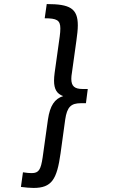

<svg xmlns="http://www.w3.org/2000/svg" viewBox="-20 -806 560 945"><path d="M356 -606C360 -635 363 -660 363 -681C363 -765 324 -786 210 -786L200 -716C259 -716 277 -707 277 -666C277 -655 276 -642 274 -627L249 -448C247 -433 246 -421 246 -409C246 -367 260 -344 291 -333C249 -320 226 -286 216 -218L190 -32C181 29 171 46 136 46C125 46 111 45 93 42L83 114C107 117 127 119 145 119C235 119 260 77 278 -51L301 -218C310 -280 330 -298 378 -298H403L412 -368H387C348 -368 331 -381 331 -418C331 -427 332 -437 334 -448Z"/></svg>

Font: Ropa Sans
Style: Italic
Weight: 400
Designer: Botio Nikoltchev
Foundry: Botjo Nikoltchev
Version: Version 1.002